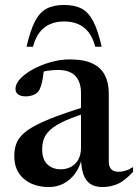

<svg xmlns="http://www.w3.org/2000/svg" viewBox="-20 -743 556 774"><path d="M336 -317 340 -291.5Q279.5 -273 242 -256Q204.5 -239 184.5 -221.2Q164.5 -203.5 157.2 -184Q150 -164.5 150 -140.5Q150 -100 171.2 -80.2Q192.5 -60.5 224 -60.5Q248.5 -60.5 267 -70.8Q285.5 -81 296 -100.2Q306.5 -119.5 306.5 -147V-368Q306.5 -412.5 283.8 -436.8Q261 -461 214 -461Q192 -461 170.2 -457.5Q148.5 -454 134 -447.5L158.5 -471.5Q156 -449 152.8 -429.5Q149.5 -410 145 -395.8Q140.5 -381.5 134 -374Q127 -365 113.2 -359.8Q99.5 -354.5 84 -354.5Q64 -354.5 53.2 -362.2Q42.5 -370 42.5 -384.5Q42.5 -405.5 62.2 -426.2Q82 -447 114.5 -464.5Q147 -482 185.5 -492.8Q224 -503.5 261.5 -503.5Q319 -503.5 353.2 -486.8Q387.5 -470 403 -439.5Q418.5 -409 418.5 -367V-93Q418.5 -78 423.2 -68.5Q428 -59 436.8 -54.8Q445.5 -50.5 457 -50.5Q471.5 -50.5 486.2 -55Q501 -59.5 516.5 -69.5V-50.5Q482.5 -13.5 453.5 -1.2Q424.5 11 393.5 11Q362 11 343.2 -2.2Q324.5 -15.5 316 -40.8Q307.5 -66 306.5 -102.5H309.5Q301 -68 282 -42.5Q263 -17 236.2 -3Q209.5 11 177.5 11Q115.5 11 76.5 -21.8Q37.5 -54.5 37.5 -115Q37.5 -146.5 48.8 -171Q60 -195.5 91 -217.8Q122 -240 181.2 -263.8Q240.5 -287.5 336 -317ZM238.5 -656.5Q207 -656.5 182 -645.8Q157 -635 139.8 -612.8Q122.5 -590.5 113 -554.5H87Q102 -620.5 121 -657Q140 -693.5 168 -708.2Q196 -723 238.5 -723Q281 -723 309 -708.2Q337 -693.5 356 -657Q375 -620.5 390 -554.5H364Q354.5 -590.5 337.2 -612.8Q320 -635 295.2 -645.8Q270.5 -656.5 238.5 -656.5Z"/></svg>

Font: Newsreader 60pt Medium
Style: Regular
Weight: 500
Designer: Hugues Gentile
Foundry: Production Type
Version: Version 1.003